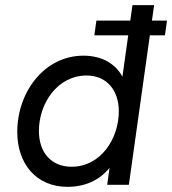

<svg xmlns="http://www.w3.org/2000/svg" viewBox="-20 -717 668 745"><path d="M242 8C310 8 365.5 -17.5 405 -65.5L396 0H480L561.5 -580H620L628 -637H569.5L578 -697H494L485.5 -637H354L346 -580H477.5L455 -419.5C429 -468.5 376.5 -501 304 -501C152 -501 47 -360 47 -205C47 -81 121 8 242 8ZM131 -209C131 -316 203 -424 316 -424C393 -424 441 -368 441 -285C441 -179 371 -70 258 -70C179 -70 131 -125 131 -209Z"/></svg>

Font: HK Grotesk
Style: Italic
Weight: 400
Italic angle: -16°
Designer: Alfredo Marco Pradil
Foundry: Hanken Design Co.
Version: Version 3.001;FEAKit 1.0